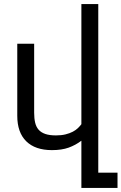

<svg xmlns="http://www.w3.org/2000/svg" viewBox="-20 -736 604 955"><path d="M564.5 198.7H384.8V-36.1Q356 -14.2 321.5 -1.7Q287.1 10.7 238.3 10.7Q155.3 10.7 110.6 -33.2Q65.9 -77.1 65.9 -160.2V-518.6H149.9V-175.3Q149.9 -147 154.8 -126Q159.7 -105 172.1 -90.8Q184.6 -76.7 205.6 -69.6Q226.6 -62.5 258.3 -62.5Q285.2 -62.5 305.9 -67.6Q326.7 -72.8 342 -80.8Q357.4 -88.9 367.7 -98.9Q377.9 -108.9 384.8 -118.2V-715.8H468.8V123H564.5Z"/></svg>

Font: Arian AMU
Style: Regular
Weight: 400
Designer: Ruben Hakobyan (Tarumian)
Foundry: Ruben Hakobyan (Tarumian)
Version: Version 4.003